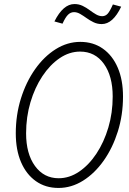

<svg xmlns="http://www.w3.org/2000/svg" viewBox="-20 -918 640 949"><path d="M269 11Q205 11 157.5 -22.5Q110 -56 84 -116.5Q58 -177 58 -259Q58 -350 83.5 -431.5Q109 -513 153.5 -576Q198 -639 255.5 -675Q313 -711 377 -711Q441 -711 488.5 -677.5Q536 -644 562 -583.5Q588 -523 588 -441Q588 -350 562.5 -268.5Q537 -187 492.5 -124Q448 -61 390.5 -25Q333 11 269 11ZM270 -37Q323 -37 371 -69.5Q419 -102 456.5 -158.5Q494 -215 515.5 -287.5Q537 -360 537 -441Q537 -542 493.5 -602.5Q450 -663 376 -663Q323 -663 275 -630.5Q227 -598 189.5 -541.5Q152 -485 130.5 -412.5Q109 -340 109 -259Q109 -158 153 -97.5Q197 -37 270 -37ZM289 -801 249 -812Q292 -898 348 -898Q370 -898 388.5 -889Q407 -880 423 -868Q439 -856 454.5 -847Q470 -838 485 -838Q501 -838 512 -850Q523 -862 538 -896L579 -885Q538 -799 483 -799Q461 -799 442.5 -808Q424 -817 408 -828.5Q392 -840 376.5 -849Q361 -858 346 -858Q329 -858 316 -845Q303 -832 289 -801Z"/></svg>

Font: Red Hat Mono
Style: Italic
Weight: 300
Italic angle: -12°
Monospace: yes
Designer: Pentagram, MCKL
Foundry: Pentagram, MCKL
Version: Version 1.023